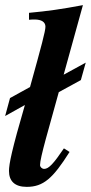

<svg xmlns="http://www.w3.org/2000/svg" viewBox="-33 -719 354 748"><path d="M216 -141C176 -82 157 -61 139 -61C131 -61 123 -68 123 -76C123 -90 131 -124 145 -176L196 -360L282 -407L301 -475L215 -428L290 -699C204 -683 155 -676 80 -669V-642C90 -643 95 -643 102 -643C129 -643 144 -633 144 -615C144 -598 129 -542 84 -380L6 -337L-13 -267L64 -310C13 -135 2 -80 2 -53C2 -14 24 9 71 9C136 9 173 -24 238 -127Z"/></svg>

Font: XITS
Style: Bold Italic
Weight: 700
Italic angle: -16.33°
Designer: MicroPress Inc., with final additions and corrections provided by Coen Hoffman, Elsevier (retired)
Version: Version 1.105